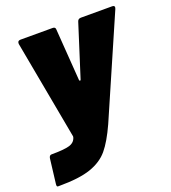

<svg xmlns="http://www.w3.org/2000/svg" viewBox="-138 -619 818 916"><g transform="rotate(-20 271.0 -160.5)"><path d="M-6 184 9 60Q10 53 13.5 49Q17 45 22 45Q86 45 113.5 37Q141 29 148 4Q148 2 148.5 0Q149 -2 148 -4L56 -503V-507Q56 -520 71 -520H234Q248 -520 248 -507L267 -243Q268 -239 271 -239Q274 -239 275 -243L359 -507Q363 -520 377 -520H536Q548 -520 548 -511L546 -503L326 2Q291 79 257.5 119Q224 159 166 179Q108 199 6 199H-1Q-8 199 -6 184Z"/></g></svg>

Font: Barlow Black
Style: Italic
Weight: 900
Italic angle: -7°
Designer: Jeremy Tribby
Foundry: Tribby Type
Version: Version 1.408